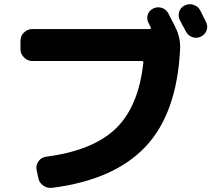

<svg xmlns="http://www.w3.org/2000/svg" viewBox="-20 -852 1040 919"><path d="M135 -560Q112 -560 95 -577Q78 -594 78 -617V-657Q78 -680 95 -696.5Q112 -713 135 -713H697Q700 -713 701.5 -715.5Q703 -718 702 -720Q700 -724 696.5 -731Q693 -738 691 -742Q681 -761 687 -781Q693 -801 713 -811Q732 -821 753.5 -814.5Q775 -808 785 -789Q807 -747 818 -725Q845 -671 842 -616Q827 -310 677 -150.5Q527 9 230 47Q206 50 186.5 36Q167 22 163 -2L155 -40Q151 -62 164.5 -80.5Q178 -99 201 -102Q424 -131 533.5 -236Q643 -341 666 -551Q668 -560 659 -560ZM938 -803Q943 -793 952.5 -774Q962 -755 966 -747Q976 -727 969 -707Q962 -687 942 -677Q922 -667 901.5 -674Q881 -681 870 -701Q861 -719 841 -755Q831 -775 837.5 -795.5Q844 -816 864 -826Q884 -836 906 -829Q928 -822 938 -803Z"/></svg>

Font: Rounded Mplus 1c ExtraBold
Style: Regular
Weight: 800
Version: Version 1.059.20150529